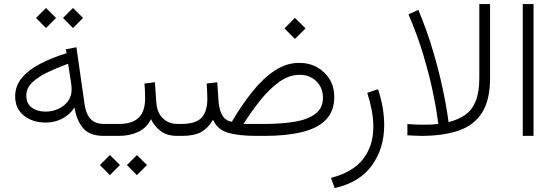

<svg xmlns="http://www.w3.org/2000/svg" viewBox="-20 -678 2764 958"><path d="M344.2 -638.2 394.5 -588.4 344.2 -538.1 294.4 -588.4ZM209.5 -638.2 259.8 -588.4 209.5 -538.1 159.7 -588.4ZM497.6 0Q427.7 0 395 -38.3Q362.3 -76.7 351.6 -141.6Q328.6 -106 290.8 -86.2Q252.9 -66.4 208 -66.4Q143.1 -66.4 99.4 -101.1Q55.7 -135.7 55.7 -197.3Q55.7 -250 89.8 -290.3Q124 -330.6 182.1 -360.6Q240.2 -390.6 312 -412.6L309.1 -432.1L361.3 -442.4L401.9 -158.2Q408.7 -109.4 431.9 -84.5Q455.1 -59.6 498.5 -59.6H521V0ZM337.4 -231Q337.4 -238.8 336.7 -246.3Q335.9 -253.9 335 -262.2L319.8 -359.9Q265.6 -340.3 218 -317.6Q170.4 -294.9 140.9 -266.6Q111.3 -238.3 111.3 -201.2Q111.3 -161.1 138.4 -141.1Q165.5 -121.1 207.5 -121.1Q241.2 -121.1 271 -134.8Q300.8 -148.4 319.1 -173.1Q337.4 -197.8 337.4 -231Z M500.5 -59.6H573.7Q637.7 -59.6 670.7 -89.4Q703.6 -119.1 704.1 -187.5Q704.1 -208.5 703.1 -226.8Q702.1 -245.1 700.7 -261.2L752.9 -267.6L759.8 -168.5Q763.2 -115.7 792.7 -87.6Q822.3 -59.6 864.3 -59.6H883.8V0H863.8Q809.6 0 777.1 -27.8Q744.6 -55.7 733.4 -84Q713.4 -41 670.7 -20.5Q627.9 0 573.2 0H500.5ZM663.1 95.7 713.4 145.5 663.1 195.8 613.3 145.5ZM528.3 95.7 578.6 145.5 528.3 195.8 478.5 145.5Z M1451.7 -588.9 1504.4 -536.1 1451.7 -483.9 1399.4 -536.1ZM1136.7 -70.3Q1186 -154.3 1239.3 -220.7Q1292.5 -287.1 1350.6 -325.7Q1408.7 -364.3 1472.2 -364.3Q1523.4 -364.3 1563.2 -341.8Q1603 -319.3 1625.5 -281.2Q1647.9 -243.2 1647.9 -195.8Q1647.9 -122.1 1605 -79.3Q1562 -36.6 1484.1 -18.3Q1406.2 0 1302.2 0H1259.3Q1170.9 0 1117.9 -15.6Q1064.9 -31.2 1043 -80.6Q1019 -39.1 984.1 -19.5Q949.2 0 889.6 0H864.3L864.7 -59.6H889.6Q959 -60.5 986.8 -92Q1014.6 -123.5 1014.6 -185.1Q1014.6 -205.6 1013.4 -222.9Q1012.2 -240.2 1011.2 -261.2L1064 -267.6L1070.8 -168Q1074.2 -127.9 1089.8 -101.6Q1105.5 -75.2 1136.7 -70.3ZM1475.6 -304.7Q1423.3 -304.7 1374.5 -270.3Q1325.7 -235.8 1280.8 -179.9Q1235.8 -124 1194.8 -59.6H1300.3Q1382.8 -59.6 1448.7 -70.3Q1514.6 -81.1 1553 -109.6Q1591.3 -138.2 1591.3 -190.4Q1591.3 -240.2 1558.6 -272.5Q1525.9 -304.7 1475.6 -304.7Z M1649.9 260.3 1631.3 209.5Q1740.7 181.6 1791.7 115.5Q1842.8 49.3 1842.8 -44.9Q1842.8 -84 1835 -126.5Q1827.1 -168.9 1812.5 -214.8L1866.2 -232.9Q1897 -140.1 1897 -53.7Q1897 63 1835.2 147.9Q1773.4 232.9 1649.9 260.3Z M2081.5 0Q2064.9 0 2047.9 -1Q2030.8 -2 2012.7 -2.9V-59.1Q2037.1 -57.6 2055.2 -56.6Q2073.2 -55.7 2091.3 -55.7Q2117.7 -55.7 2134.5 -56.6Q2151.4 -57.6 2167 -59.6Q2167 -59.6 2160.6 -105Q2154.3 -150.4 2137.9 -227.8Q2121.6 -305.2 2092.5 -403.1Q2063.5 -501 2018.1 -606.4L2067.4 -628.9Q2112.3 -520.5 2141.6 -420.2Q2170.9 -319.8 2187.7 -240.7Q2204.6 -161.6 2211.4 -115.2Q2218.3 -68.8 2218.3 -68.8Q2267.1 -81.1 2301.3 -105Q2335.4 -128.9 2353.5 -173.1Q2371.6 -217.3 2371.6 -290V-657.7H2425.3V-288.6Q2425.3 -179.2 2385.3 -116Q2345.2 -52.7 2268.3 -26.4Q2191.4 0 2081.5 0Z M2642.1 -657.7V0H2588.4V-657.7Z"/></svg>

Font: Vazirmatn UI FD ExtraLight
Style: Regular
Weight: 200
Designer: Saber Rastikerdar
Foundry: Saber Rastikerdar
Version: Version 33.003